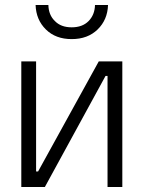

<svg xmlns="http://www.w3.org/2000/svg" viewBox="-20 -745 573 766"><path d="M409 1V-442H401L159 1H65V-500H124V-61H132L374 -500H468V1ZM199 -661Q223 -636 266 -636Q309 -636 333.5 -661Q358 -686 359 -725H411Q409 -666 369.5 -627.5Q330 -589 266 -589Q202 -589 163 -627.5Q124 -666 122 -725H173Q174 -685 199 -661Z"/></svg>

Font: Titillium Web[RUS by Daymarius]
Style: Regular
Weight: 300
Designer: Cyrillization by Daymarius
Foundry: Cyrillization by Daymarius
Version: Version 1.002 September 12, 2018